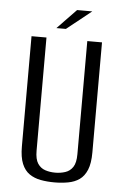

<svg xmlns="http://www.w3.org/2000/svg" viewBox="-53 -755 518 806"><g transform="rotate(5 206.5 -352.5)"><path d="M207 12Q176 12 149 7Q122 2 101.5 -12Q81 -26 69.5 -53.5Q58 -81 58 -127V-591H121V-114Q121 -78 133 -60Q145 -42 164.5 -35.5Q184 -29 207 -29Q229 -29 249 -35.5Q269 -42 281 -60Q293 -78 293 -114V-591H355V-127Q355 -81 343.5 -53.5Q332 -26 312 -12Q292 2 264.5 7Q237 12 207 12ZM159 -634 239 -717H303L199 -634Z"/></g></svg>

Font: Alumni Sans Thin
Style: Regular
Weight: 400
Version: Version 1.018